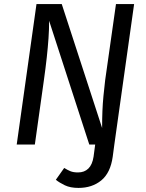

<svg xmlns="http://www.w3.org/2000/svg" viewBox="-20 -709 717 942"><path d="M365 213Q325 213 298 200Q271 187 254 173L295 115Q311 125 325.5 131Q340 137 363 137Q394 137 413.5 118Q433 99 439 60L447 0H541L533 60Q522 139 477 176Q432 213 365 213ZM549 -689H638L541 0H418L221 -607Q221 -565 218 -521.5Q215 -478 209.5 -427.5Q204 -377 195 -313L151 0H62L159 -689H283L481 -81Q481 -127 482.5 -164Q484 -201 487.5 -237.5Q491 -274 496 -316Z"/></svg>

Font: Fira Sans Variable
Style: Italic
Weight: 397
Italic angle: -8°
Designer: Carrois Corporate & Edenspiekermann AG
Foundry: Carrois Corporate GbR & Edenspiekermann AG
Version: Version 4.202